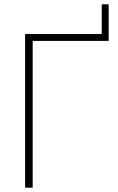

<svg xmlns="http://www.w3.org/2000/svg" viewBox="-20 -867 543 887"><path d="M96 0V-710H450V-847H482V-678H131V0Z"/></svg>

Font: Raleway-v4020 ExtraLight
Style: Regular
Weight: 275
Designer: Matt McInerney, Pablo Impallari, Rodrigo Fuenzalida
Foundry: Matt McInerney, Pablo Impallari, Rodrigo Fuenzalida
Version: Version 4.020;PS 004.020;hotconv 1.0.88;makeotf.lib2.5.64775